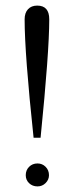

<svg xmlns="http://www.w3.org/2000/svg" viewBox="-20 -662 265 686"><path d="M100 -170Q68 -470 68 -593Q68 -616 80 -629Q92 -642 113 -642Q156 -642 156 -593Q156 -478 125 -170ZM114 4Q96 4 84 -7.5Q72 -19 72 -36Q72 -54 84 -66Q96 -78 114 -78Q131 -78 143 -66Q155 -54 155 -36Q155 -20 143 -8Q131 4 114 4Z"/></svg>

Font: Arapey Thin
Style: Regular
Weight: 100
Designer: Eduardo Rodriguez Tunni
Foundry: Eduardo Rodriguez Tunni
Version: Version 4.000;hotconv 1.0.109;makeotfexe 2.5.65596